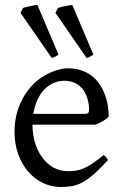

<svg xmlns="http://www.w3.org/2000/svg" viewBox="-20 -747 502 782"><path d="M242.2 -418Q217.3 -418 196.3 -408.2Q175.3 -398.4 158.9 -380.9Q142.6 -363.3 131.6 -338.4Q120.6 -313.5 115.7 -283.2H324.2Q335.4 -283.2 339.1 -286.9Q342.8 -290.5 342.8 -300.8Q342.8 -309.6 341.3 -321.8Q339.8 -334 335.7 -346.9Q331.5 -359.9 324.5 -372.6Q317.4 -385.3 306.2 -395.3Q294.9 -405.3 279.1 -411.6Q263.2 -418 242.2 -418ZM422.9 -272Q414.1 -262.2 399.4 -253.9Q384.8 -245.6 369.1 -239.3H112.3V-237.8Q112.3 -201.2 122.3 -167.2Q132.3 -133.3 150.9 -107.2Q169.4 -81.1 196.3 -65.4Q223.1 -49.8 256.8 -49.8Q272 -49.8 286.4 -51.5Q300.8 -53.2 317.4 -59.8Q334 -66.4 354.2 -79.6Q374.5 -92.8 401.9 -115.2Q408.2 -111.8 412.8 -105.5Q417.5 -99.1 419.9 -95.2Q387.2 -59.6 362.5 -37.8Q337.9 -16.1 316.2 -4.4Q294.4 7.3 273.2 11Q252 14.6 227.1 14.6Q189.5 14.6 155.5 -1.5Q121.6 -17.6 95.7 -47.1Q69.8 -76.7 54.4 -118.4Q39.1 -160.2 39.1 -211.9Q39.1 -244.6 46.4 -276.4Q53.7 -308.1 67.6 -336.4Q81.5 -364.7 101.6 -388.7Q121.6 -412.6 147 -430.2Q157.7 -437.5 171.1 -444.6Q184.6 -451.7 199.2 -457Q213.9 -462.4 228.3 -465.6Q242.7 -468.8 255.9 -468.8Q288.1 -468.8 312.7 -460Q337.4 -451.2 356 -436.3Q374.5 -421.4 387.2 -401.6Q399.9 -381.8 408 -359.9Q416 -337.9 419.4 -315.2Q422.9 -292.5 422.9 -272ZM205.6 -694.8 216.3 -714.8Q221.2 -716.8 228.8 -718.5Q236.3 -720.2 244.4 -721.9Q252.4 -723.6 260.5 -724.9Q268.6 -726.1 274.4 -727.1L360.4 -524.4Q350.6 -518.6 345.7 -515.9Q340.8 -513.2 332.5 -511.2ZM63.5 -694.8 74.2 -714.8Q79.6 -716.8 86.9 -718.5Q94.2 -720.2 102.3 -721.9Q110.4 -723.6 118.4 -724.9Q126.5 -726.1 132.3 -727.1L218.3 -524.4Q209.5 -518.6 204.6 -515.9Q199.7 -513.2 190.4 -511.2Z"/></svg>

Font: Akkhara
Style: Regular
Weight: 400
Designer: J. Victor Gaultney
Version: Version 1.00 June 13, 2006, initial release